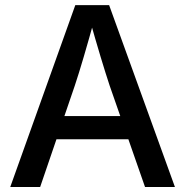

<svg xmlns="http://www.w3.org/2000/svg" viewBox="-20 -748 741 768"><path d="M21 0 281.2 -727.5H416.5L679.7 0H560.1L418.5 -405.8Q401.9 -456.1 382.1 -521.7Q362.3 -587.4 335.9 -680.7H360.4Q334.5 -586.9 314.9 -520.5Q295.4 -454.1 279.3 -405.8L140.6 0ZM163.1 -190.9V-283.7H538.1V-190.9Z"/></svg>

Font: Inter 18pt Medium
Style: Regular
Weight: 500
Designer: Rasmus Andersson
Foundry: rsms
Version: Version 4.001;git-66647c0bb